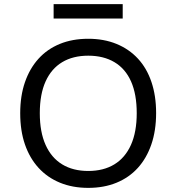

<svg xmlns="http://www.w3.org/2000/svg" viewBox="-20 -902 856 931"><path d="M408 9Q332 9 271 -16Q210 -41 167 -88Q124 -135 101 -201.5Q78 -268 78 -353Q78 -437 101 -503.5Q124 -570 166.5 -617Q209 -664 270 -689Q331 -714 408 -714Q484 -714 545 -689Q606 -664 649 -617.5Q692 -571 714.5 -504Q737 -437 737 -354Q737 -269 714 -202Q691 -135 648.5 -88Q606 -41 545 -16Q484 9 408 9ZM408 -73Q482 -73 534.5 -105Q587 -137 615 -199.5Q643 -262 643 -353Q643 -445 615.5 -507Q588 -569 535 -600.5Q482 -632 408 -632Q334 -632 281.5 -600.5Q229 -569 201 -507Q173 -445 173 -353Q173 -262 201 -199.5Q229 -137 281.5 -105Q334 -73 408 -73ZM240 -812V-882H575V-812Z"/></svg>

Font: Nunito Sans 7pt
Style: Regular
Weight: 400
Designer: Vernon Adams
Foundry: Vernon Adams
Version: Version 3.101;gftools[0.9.27]